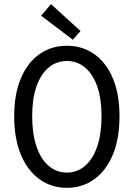

<svg xmlns="http://www.w3.org/2000/svg" viewBox="-20 -887 640 919"><path d="M300 12Q226 12 169 -29Q112 -70 80 -146.5Q48 -223 48 -331Q48 -437 80 -512.5Q112 -588 169 -628Q226 -668 300 -668Q374 -668 431 -628Q488 -588 520 -512.5Q552 -437 552 -331Q552 -223 520 -146.5Q488 -70 431 -29Q374 12 300 12ZM300 -61Q350 -61 387.5 -93.5Q425 -126 445.5 -186.5Q466 -247 466 -331Q466 -414 445.5 -473Q425 -532 387.5 -563.5Q350 -595 300 -595Q250 -595 212.5 -563.5Q175 -532 154.5 -473Q134 -414 134 -331Q134 -247 154.5 -186.5Q175 -126 212.5 -93.5Q250 -61 300 -61ZM328.6 -696.8 176.9 -811.7 223.9 -867.3 365.4 -738.5Z"/></svg>

Font: Source Code Pro ExtraLight
Style: Regular
Weight: 200
Monospace: yes
Designer: Paul D. Hunt, Teo Tuominen
Foundry: Adobe
Version: Version 1.026;hotconv 1.1.0;makeotfexe 2.6.0